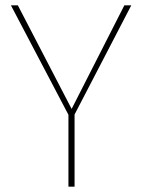

<svg xmlns="http://www.w3.org/2000/svg" viewBox="-20 -701 534 721"><path d="M260 -271V0H237V-270L21 -681H47L249 -292L447 -681H473Z"/></svg>

Font: Fira Sans Thin
Style: Regular
Weight: 100
Designer: bBox Type GmbH & Carrois Corporate GbR & Edenspiekermann AG
Foundry: bBox Type GmbH & Carrois Corporate GbR & Edenspiekermann AG
Version: Version 4.301